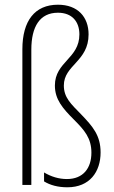

<svg xmlns="http://www.w3.org/2000/svg" viewBox="-20 -785 485 815"><path d="M356 -639C356 -713 310 -765 226 -765C128 -765 75 -697 75 -576V0H113V-574C113 -672 149 -731 226 -731C286 -731 317 -693 317 -639C317 -536 213 -523 213 -422C213 -363 246 -325 294 -277C338 -233 368 -199 368 -137C368 -71 333 -25 264 -25C230 -25 197 -35 167 -53V-15C193 1 226 10 266 10C361 10 407 -56 407 -138C407 -210 374 -248 324 -300C281 -344 251 -371 251 -422C251 -509 356 -524 356 -639Z"/></svg>

Font: Noto Sans Gurmukhi Condensed ExtraLight
Style: Regular
Weight: 200
Width: 3
Designer: Jelle Bosma - Monotype Design Team
Foundry: Monotype Imaging Inc.
Version: Version 2.004